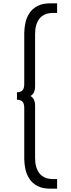

<svg xmlns="http://www.w3.org/2000/svg" viewBox="-20 -880 427 1160"><path d="M285.5 260H325V202H302.5Q247 202 219.5 168.5Q192 135 192 74.5V-241Q192 -264.5 184.5 -278.8Q177 -293 164 -300Q177 -307 184.5 -321.2Q192 -335.5 192 -359V-674.5Q192 -735 219.5 -768.5Q247 -802 302.5 -802H325V-860H285.5Q237.5 -860 206.5 -843.8Q175.5 -827.5 158 -800.8Q140.5 -774 133.5 -742Q126.5 -710 126.5 -679V-372Q126.5 -345.5 115.5 -334Q104.5 -322.5 82.5 -322.5V-277.5Q104.5 -277.5 115.5 -266Q126.5 -254.5 126.5 -228V79Q126.5 110 133.5 142Q140.5 174 158 200.8Q175.5 227.5 206.5 243.8Q237.5 260 285.5 260Z"/></svg>

Font: Spartan
Style: Regular
Weight: 400
Designer: Matt Bailey, Mirko Velimirovic
Foundry: Matt Bailey
Version: Version 1.003; ttfautohint (v1.8.3)